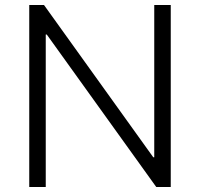

<svg xmlns="http://www.w3.org/2000/svg" viewBox="-20 -748 799 768"><path d="M663 -728H597V-119H593L156 -728H97V0H163V-610H167L605 0H663Z"/></svg>

Font: Wafeq Light
Style: Regular
Weight: 300
Designer: Rasmus Andersson & Azza Alameddine
Foundry: Google & TypeTogether
Version: Version 3.000;January 28, 2025;FontCreator 15.0.0.3014 64-bi